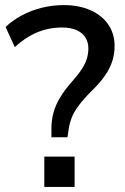

<svg xmlns="http://www.w3.org/2000/svg" viewBox="-20 -734 490 754"><path d="M182 -195V-230Q182 -262 190 -291.5Q198 -321 216 -351Q234 -381 264 -415Q288 -442 301.5 -463Q315 -484 321 -503.5Q327 -523 327 -544Q327 -569 315 -587.5Q303 -606 280 -616Q257 -626 224 -626Q171 -626 125 -606.5Q79 -587 38 -549L2 -628Q29 -654 65.5 -673.5Q102 -693 144 -703.5Q186 -714 230 -714Q290 -714 335 -694Q380 -674 405 -638Q430 -602 430 -553Q430 -522 421 -494Q412 -466 392.5 -437.5Q373 -409 338 -375Q307 -344 288 -318Q269 -292 260.5 -269Q252 -246 249 -222L245 -195ZM154 0V-119H273V0Z"/></svg>

Font: Nunito Sans 12pt SemiBold
Style: Regular
Weight: 600
Designer: Vernon Adams
Foundry: Vernon Adams
Version: Version 3.101;gftools[0.9.27]